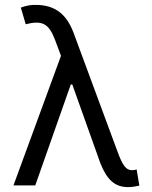

<svg xmlns="http://www.w3.org/2000/svg" viewBox="-20 -757 622 784"><path d="M503 7C519 7 537 4 549 1L538 -65C532 -63 525 -62 520 -62C495 -62 481 -79 458 -143L280 -624C251 -701 203 -736 129 -737C107 -738 87 -734 65 -726L85 -658C152 -675 179 -661 204 -596L229 -529L35 0H124L269 -412H275L277 -407L390 -90C418 -20 451 7 503 7Z"/></svg>

Font: Wafeq
Style: Regular
Weight: 400
Designer: Rasmus Andersson & Azza Alameddine
Foundry: Google & TypeTogether
Version: Version 3.000;FEAKit 1.0